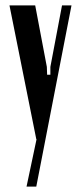

<svg xmlns="http://www.w3.org/2000/svg" viewBox="-20 -514 298 709"><path d="M110 -494 153 -267 154 -238H166V-267L209 -494H244L114 175H78L115 0H114L15 -494Z"/></svg>

Font: Moniqa ExtBd Cond Paragraph
Style: Regular
Weight: 800
Width: 3
Designer: Rajesh Rajput
Foundry: Rajesh Rajput
Version: Version 1.000